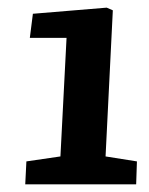

<svg xmlns="http://www.w3.org/2000/svg" viewBox="-20 -856 389 502"><path d="M256 -447 338 -434 336 -374H46L49 -434L138 -447L154 -757H58L66 -820L259 -836L275 -829Z"/></svg>

Font: Literata 12pt
Style: Bold Italic
Weight: 700
Italic angle: -2°
Designer: Latin by Veronika Burian and Jose Scaglione. Greek by Irene Vlachou. Cyrillic by Vera Evstafieva
Foundry: TypeTogether
Version: Version 3.002